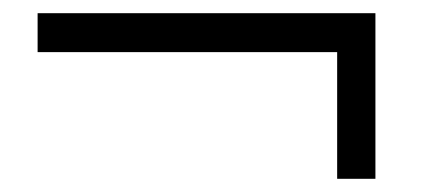

<svg xmlns="http://www.w3.org/2000/svg" viewBox="-20 -455 657 291"><path d="M549 -184V-435H37V-376H491V-184H549Z"/></svg>

Font: ChivoLight
Style: Regular
Weight: 300
Designer: Hector Gatti
Foundry: Omnibus-Type
Version: Version 1.004;PS 001.004;hotconv 1.0.88;makeotf.lib2.5.64775